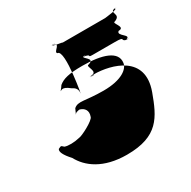

<svg xmlns="http://www.w3.org/2000/svg" viewBox="-147 -778 934 937"><g transform="rotate(-30 320.5 -309.5)"><path d="M70 -105C103 -43 176 15 310 15C487 15 525 -71 568 -188C631 -361 462 -405 367 -406C407 -406 335 -405 353 -405C353 -405 327 -406 347 -405C391 -405 326 -402 348 -402C393 -403 328 -405 351 -407C395 -407 345 -460 367 -460C415 -474 349 -500 365 -508C409 -508 341 -506 363 -506C413 -498 372 -491 408 -491H533C595 -491 555 -481 586 -472C630 -472 566 -474 588 -474C624 -484 551 -511 576 -529C620 -529 561 -578 583 -578C630 -596 578 -623 610 -633C654 -633 587 -634 609 -634C642 -625 547 -616 551 -616H305C335 -616 246 -624 262 -632C306 -632 238 -630 260 -630C310 -622 245 -598 263 -584C307 -584 257 -320 263 -360C265 -384 252 -394 236 -402C197 -434 187 -415 184 -415C185 -419 192 -424 202 -440C227 -461 261 -470 337 -470C449 -470 527 -444 518 -382C514 -350 469 -313 367 -313C263 -313 232 -333 204 -308C185 -262 184 -278 200 -288C206 -289 211 -292 219 -292C243 -285 260 -266 248 -234C245 -216 163 -173 146 -173C119 -166 81 -165 64 -172C50 -184 54 -185 35 -176C27 -164 37 -141 70 -105Z"/></g></svg>

Font: Hussar Przerywany
Style: Obl
Weight: 400
Foundry: Cannot Into Space Fonts
Version: Version 0.982